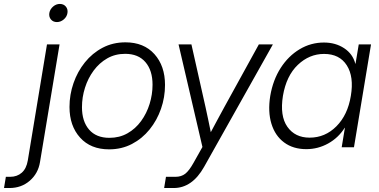

<svg xmlns="http://www.w3.org/2000/svg" viewBox="-129 -738 1899 962"><path d="M106.4 -515.6H169.4L71.3 74.7Q62 131.3 20 167.7Q-22 204.1 -82 204.1H-108.9L-99.6 147.9H-78.1Q-43.5 147.9 -20 127.4Q3.4 106.9 10.3 65.9ZM156.2 -627.4Q137.2 -627.4 126.2 -640.6Q115.2 -653.8 118.2 -672.9Q121.6 -691.9 137 -705.1Q152.3 -718.3 170.9 -718.3Q189.9 -718.3 200.9 -705.1Q211.9 -691.9 209 -672.9Q206.1 -653.8 190.4 -640.6Q174.8 -627.4 156.2 -627.4Z M417.5 10.3Q325.2 10.3 272.2 -48.6Q219.2 -107.4 219.2 -202.1Q219.2 -263.7 239.3 -321.5Q259.3 -379.4 296.4 -425.5Q333.5 -471.7 385 -498.8Q436.5 -525.9 499.5 -525.9Q591.8 -525.9 644.8 -466.8Q697.8 -407.7 697.8 -312.5Q697.8 -250.5 677.7 -192.9Q657.7 -135.3 620.6 -89.4Q583.5 -43.5 532 -16.6Q480.5 10.3 417.5 10.3ZM419.4 -47.4Q469.7 -47.4 509.8 -70.1Q549.8 -92.8 577.9 -131.3Q606 -169.9 620.6 -217.3Q635.3 -264.6 635.3 -313.5Q635.3 -385.3 599.6 -426.8Q564 -468.3 498 -468.3Q448.2 -468.3 408.4 -445.6Q368.7 -422.9 340.3 -384.5Q312 -346.2 296.9 -298.6Q281.7 -251 281.7 -200.7Q281.7 -129.9 317.4 -88.6Q353 -47.4 419.4 -47.4Z M693.4 204.1 702.6 147.9H750.5Q779.3 147.9 799.1 132.6Q818.8 117.2 840.8 77.6L885.3 -1.5L765.6 -515.6H830.1L900.9 -200.7Q907.7 -169.4 914.3 -138.2Q920.9 -106.9 927.2 -75.7Q943.8 -106.9 960.7 -138.2Q977.5 -169.4 994.6 -200.7L1168 -515.6H1238.3L893.6 98.1Q834 204.1 741.2 204.1Z M1405.8 9.3Q1339.8 9.3 1294.7 -24.2Q1249.5 -57.6 1231 -117.9Q1212.4 -178.2 1225.1 -257.8Q1238.8 -337.4 1277.3 -397.5Q1315.9 -457.5 1372.1 -491.2Q1428.2 -524.9 1494.1 -524.9Q1552.2 -524.9 1595.5 -496.3Q1638.7 -467.8 1651.4 -418.5H1652.3L1668.5 -515.6H1730L1644.5 0H1583L1599.1 -97.7H1598.1Q1566.4 -47.4 1515.1 -19Q1463.9 9.3 1405.8 9.3ZM1422.4 -48.3Q1500 -48.3 1556.6 -105.2Q1613.3 -162.1 1628.9 -257.8Q1645 -353.5 1608.6 -410.6Q1572.3 -467.8 1494.6 -467.8Q1420.9 -467.8 1363.3 -413.1Q1305.7 -358.4 1288.6 -257.8Q1272.5 -157.2 1310.8 -102.8Q1349.1 -48.3 1422.4 -48.3Z"/></svg>

Font: Inter Display Light
Style: Italic
Weight: 300
Italic angle: -9.39999°
Designer: Rasmus Andersson
Foundry: rsms
Version: Version 4.000;git-a52131595